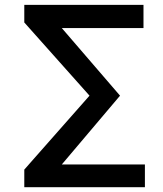

<svg xmlns="http://www.w3.org/2000/svg" viewBox="-20 -779 678 799"><path d="M81.1 0V-73.2L352.5 -380.9L81.1 -685.5V-758.8H577.1V-662.1H237.3L479.5 -380.9L237.3 -94.7H583V0Z"/></svg>

Font: Gothic A1 SemiBold
Style: Regular
Weight: 600
Version: Version 2.50